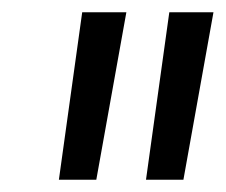

<svg xmlns="http://www.w3.org/2000/svg" viewBox="-20 -720 368 313"><path d="M76 -427 114 -700H186L137 -427ZM218 -427 256 -700H328L279 -427Z"/></svg>

Font: Georama
Style: Italic
Weight: 400
Italic angle: -9°
Designer: Jean-Baptiste Levee
Foundry: Production Type
Version: Version 1.000